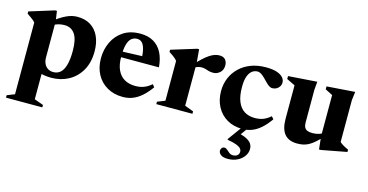

<svg xmlns="http://www.w3.org/2000/svg" viewBox="-75 -819 2714 1417"><g transform="rotate(15 1282.0 -110.5)"><path d="M404 -220.5Q404 -307.5 376.2 -347.8Q348.5 -388 297 -388Q279 -388 261.8 -384.5Q244.5 -381 228.8 -374.2Q213 -367.5 199 -356.5L190 -387.5Q218 -410 242.8 -425.8Q267.5 -441.5 289.5 -452Q311.5 -462.5 332.2 -467.2Q353 -472 373.5 -472Q434 -472 475.8 -445Q517.5 -418 539 -369.8Q560.5 -321.5 560.5 -257.5Q560.5 -171.5 525.5 -111Q490.5 -50.5 431.8 -18.8Q373 13 301 13Q274 13 248 9Q222 5 195.5 -3.5Q169 -12 139.5 -25.5H225.5V197.5L294.5 222.5V241H17V222.5L75 199.5V-348Q68.5 -356.5 59.5 -364Q50.5 -371.5 38.8 -379.8Q27 -388 11 -399V-416L200.5 -475H214.5L225.5 -398V-122Q225.5 -95.5 235 -75Q244.5 -54.5 262.2 -43Q280 -31.5 305 -31.5Q336 -31.5 358 -50.5Q380 -69.5 392 -111.2Q404 -153 404 -220.5Z M854 -472Q913.5 -472 955.2 -447.8Q997 -423.5 1020.8 -377.5Q1044.5 -331.5 1049.5 -267H726.5V-308.5L981 -317.5L911 -291Q908.5 -339.5 900.5 -369.8Q892.5 -400 877.8 -414.5Q863 -429 840.5 -429Q816.5 -429 798.2 -414.5Q780 -400 770 -365.8Q760 -331.5 760 -271Q760 -210 778.8 -169.8Q797.5 -129.5 832.5 -109.2Q867.5 -89 916 -89Q939 -89 959.2 -93.5Q979.5 -98 999 -108.2Q1018.5 -118.5 1038.5 -135.5L1054 -115.5Q1024 -73.5 992 -44.8Q960 -16 924.5 -1.5Q889 13 847 13Q778.5 13 727 -16.8Q675.5 -46.5 647 -99.2Q618.5 -152 618.5 -221.5Q618.5 -289 645.8 -346.2Q673 -403.5 725.5 -437.8Q778 -472 854 -472Z M1459.5 -468Q1490.5 -468 1504.8 -450.5Q1519 -433 1519 -407Q1519 -371.5 1496.5 -351.8Q1474 -332 1445.5 -332Q1424.5 -332 1410.8 -336.2Q1397 -340.5 1384.5 -344.5Q1372 -348.5 1355 -348.5Q1342.5 -348.5 1331 -345.5Q1319.5 -342.5 1309 -336.5Q1298.5 -330.5 1288 -321L1280.5 -346.5Q1312 -381 1337.2 -404.5Q1362.5 -428 1383.8 -442Q1405 -456 1423.5 -462Q1442 -468 1459.5 -468ZM1310 -370.5V-43.5L1377 -18.5V0H1101V-18.5L1159.5 -41.5V-345.5Q1152 -355.5 1143.2 -363Q1134.5 -370.5 1123 -378.8Q1111.5 -387 1095.5 -397V-414L1287.5 -473H1301.5Z M1813 -472Q1866.5 -472 1898.5 -460.8Q1930.5 -449.5 1945 -432Q1959.5 -414.5 1959.5 -395Q1959.5 -377.5 1950.8 -363.8Q1942 -350 1927.8 -342.5Q1913.5 -335 1896.5 -335Q1883.5 -335 1870.2 -344.2Q1857 -353.5 1844 -367Q1831 -380.5 1817.5 -394Q1804 -407.5 1790 -416.8Q1776 -426 1761.5 -426Q1739 -426 1720.2 -412.2Q1701.5 -398.5 1690.2 -367.8Q1679 -337 1679 -286.5Q1679 -218.5 1697 -174.8Q1715 -131 1748.5 -110Q1782 -89 1828.5 -89Q1863 -89 1891 -99.2Q1919 -109.5 1948 -134.5L1964.5 -115Q1932 -69 1899.5 -40.8Q1867 -12.5 1833 0.2Q1799 13 1761.5 13Q1694 13 1643.8 -16.2Q1593.5 -45.5 1565.5 -97.8Q1537.5 -150 1537.5 -218Q1537.5 -271.5 1557 -317.8Q1576.5 -364 1612.8 -398.8Q1649 -433.5 1699.8 -452.8Q1750.5 -472 1813 -472ZM1715.5 254Q1678 254 1660.8 240.8Q1643.5 227.5 1643.5 210Q1643.5 198 1650.8 189Q1658 180 1671.5 180Q1682.5 180 1692.8 189.8Q1703 199.5 1715.5 209Q1728 218.5 1744.5 218.5Q1764.5 218.5 1777.2 208.2Q1790 198 1790 179.5Q1790 166.5 1781.2 155.8Q1772.5 145 1748.2 135.2Q1724 125.5 1677 117.5V112L1775 -23H1815.5L1724 104L1732 47Q1782 57.5 1808.5 72Q1835 86.5 1845 103.8Q1855 121 1855 141Q1855 171 1836.8 196.8Q1818.5 222.5 1786.8 238.2Q1755 254 1715.5 254Z M2200.5 -155Q2200.5 -131.5 2207.5 -117.8Q2214.5 -104 2229.5 -97.8Q2244.5 -91.5 2269 -91.5Q2295 -91.5 2318 -98.8Q2341 -106 2357 -118.5L2371.5 -99.5Q2338.5 -64 2313.5 -41.8Q2288.5 -19.5 2267 -8Q2245.5 3.5 2224.5 7.8Q2203.5 12 2179.5 12Q2114.5 12 2082.5 -26.5Q2050.5 -65 2050.5 -142V-398L1986.5 -429V-451.5L2206 -467L2200.5 -404.5ZM2347.5 12.5 2337 -87V-400.5L2280.5 -429V-451.5L2495.5 -467L2487.5 -402.5V-82Q2493 -76.5 2500.8 -71Q2508.5 -65.5 2517.8 -60.2Q2527 -55 2536.5 -50.2Q2546 -45.5 2555 -41.5V-24L2362 12.5Z"/></g></svg>

Font: Newsreader 36pt
Style: Bold
Weight: 700
Designer: Hugues Gentile
Foundry: Production Type
Version: Version 1.003